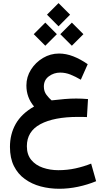

<svg xmlns="http://www.w3.org/2000/svg" viewBox="-20 -867 674 1225"><path d="M353.5 -847.2 427.2 -773.4 353.5 -699.2 279.8 -773.4ZM438.5 -722.7 512.2 -648.9 438.5 -575.2 364.7 -648.9ZM269 -722.7 342.8 -648.9 269 -575.2 195.3 -648.9ZM541.5 -234.9 534.7 -120.1Q515.1 -121.1 502.7 -121.1Q490.2 -121.1 477.5 -121.1Q324.7 -121.1 238 -75Q151.4 -28.8 151.4 65.9Q151.4 119.6 179.7 153.6Q208 187.5 253.9 203.1Q299.8 218.8 352.1 218.8Q409.2 218.8 461.7 207.3Q514.2 195.8 561.5 176.8L593.3 289.1Q539.1 311.5 478.3 324.5Q417.5 337.4 357.9 337.4Q295.9 337.4 239.3 322.3Q182.6 307.1 138.4 275.1Q94.2 243.2 68.8 192.4Q43.5 141.6 43.5 70.3Q43.5 -11.2 80.3 -76.4Q117.2 -141.6 197.3 -187.5Q148.4 -245.1 148.4 -321.8Q148.4 -376.5 177.7 -422.9Q207 -469.2 254.4 -497.3Q301.8 -525.4 356.4 -525.4Q401.4 -525.4 447.3 -507.6Q493.2 -489.7 539.6 -457.5L495.6 -358.4Q461.4 -378.4 429.7 -391.1Q397.9 -403.8 363.8 -403.8Q323.7 -403.8 291.7 -380.1Q259.8 -356.4 259.8 -314.9Q259.8 -283.7 276.6 -261.7Q293.5 -239.7 309.1 -226.6Q355.5 -231.9 392.1 -235.1Q428.7 -238.3 466.3 -238.3Q485.4 -238.3 502.2 -237.5Q519 -236.8 541.5 -234.9Z"/></svg>

Font: Vazirmatn UI SemiBold
Style: Regular
Weight: 600
Designer: Saber Rastikerdar
Foundry: Saber Rastikerdar
Version: Version 33.003